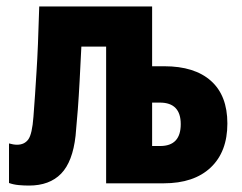

<svg xmlns="http://www.w3.org/2000/svg" viewBox="-20 -570 751 597"><path d="M70 7Q54 7 38 5.5Q22 4 8 -1V-124Q22 -120 33 -120Q56 -120 68 -136.5Q80 -153 84 -207Q87 -243 89 -276Q91 -309 93.5 -346.5Q96 -384 98 -433Q100 -482 102 -550H453V-364H491Q585 -364 636 -318.5Q687 -273 687 -186Q687 -98 635 -49Q583 0 489 0H310V-425H233Q230 -364 227.5 -317Q225 -270 222 -230Q219 -190 215 -148Q206 -67 170 -30Q134 7 70 7ZM453 -116H478Q542 -116 542 -184Q542 -251 477 -251H453Z"/></svg>

Font: Noto Sans ExtraCondensed ExtraBold
Style: Regular
Weight: 800
Width: 2
Designer: Monotype Design Team
Foundry: Monotype Imaging Inc.
Version: Version 2.013; ttfautohint (v1.8.4.7-5d5b)